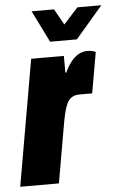

<svg xmlns="http://www.w3.org/2000/svg" viewBox="-64 -763 508 801"><g transform="rotate(-5 189.5 -362.5)"><path d="M-12 0 80 -528H217V-458H221Q232 -482 246 -500.5Q260 -519 277.5 -529.5Q295 -540 316 -540Q324 -540 333.5 -538.5Q343 -537 351 -533L321 -362H268Q248 -362 235 -353.5Q222 -345 214.5 -328.5Q207 -312 201.5 -288.5Q196 -265 191 -235L150 0ZM391 -725 277 -592H165L99 -725H193L244 -634H208L291 -725Z"/></g></svg>

Font: Archivo ExtraCondensed Black
Style: Italic
Weight: 900
Width: 2
Italic angle: -10°
Designer: Hector Gatti
Foundry: Omnibus-Type
Version: Version 2.001